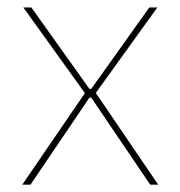

<svg xmlns="http://www.w3.org/2000/svg" viewBox="-20 -506 494 526"><path d="M63.5 0H41L215 -254.5V-247.5L44 -485.5H66L225 -262.5H230L389 -485.5H411L240 -248V-255L413.5 0H391.5L230 -238.5H225Z"/></svg>

Font: Anek Devanagari Thin
Style: Regular
Weight: 250
Designer: Kailash Malviya (Devanagari) & Yesha Goshar (Latin)
Foundry: Ek Type
Version: Version 1.003